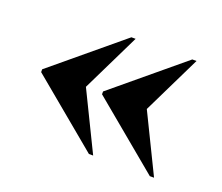

<svg xmlns="http://www.w3.org/2000/svg" viewBox="-79 -590 741 640"><g transform="rotate(20 291.5 -270.0)"><path d="M504 -63H519L418 -270L519 -477H504L261 -275V-265ZM288 -63H303L202 -270L303 -477H288L45 -275V-265Z"/></g></svg>

Font: Noto Serif Display Black
Style: Regular
Weight: 900
Designer: Monotype Design Team
Foundry: Monotype Imaging Inc.
Version: Version 2.009